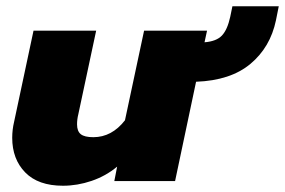

<svg xmlns="http://www.w3.org/2000/svg" viewBox="-20 -578 910 613"><path d="M19 -138Q19 -164 25 -189L87 -480H287L230 -213Q226 -197 226 -181Q226 -159 238 -149.5Q250 -140 278 -140Q337 -140 379 -194L440 -480H641L633 -443Q671 -446 688.5 -464.5Q706 -483 715 -524L722 -558H870L861 -513Q843 -427 779.5 -374Q716 -321 606 -317L539 0H345L354 -46Q318 -16 272.5 -0.5Q227 15 181 15Q102 15 60.5 -27.5Q19 -70 19 -138Z"/></svg>

Font: Prompt ExtraBold
Style: Italic
Weight: 800
Italic angle: -12°
Designer: Katatrad Team
Foundry: CadsonDemak
Version: Version 1.001